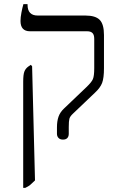

<svg xmlns="http://www.w3.org/2000/svg" viewBox="-20 -667 582 927"><path d="M255 -21V-52Q255 -82 262.5 -103.5Q270 -125 289 -143L398 -247Q422 -270 428.5 -285Q435 -300 435 -338V-479Q435 -499 426.5 -507.5Q418 -516 401 -516H125Q79 -516 79 -566Q79 -583 83.5 -606.5Q88 -630 93 -647H113V-644Q113 -592 162 -592H392Q441 -592 461.5 -571Q482 -550 482 -498V-338Q482 -290 473 -266.5Q464 -243 438 -219L332 -118Q318 -105 315 -93.5Q312 -82 312 -54V-21Q312 -8 305 -0.5Q298 7 284 7Q270 7 262.5 -1Q255 -9 255 -21ZM92 -273Q92 -306 97.5 -321Q103 -336 117 -346L129 -354L135 -347L149 204Q134 219 125.5 226Q117 233 102 240H92Z"/></svg>

Font: Noto Serif Hebrew Light
Style: Regular
Weight: 300
Designer: Monotype Design Team
Foundry: Monotype Imaging Inc.
Version: Version 1.000